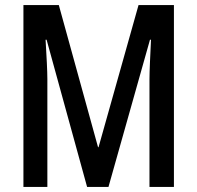

<svg xmlns="http://www.w3.org/2000/svg" viewBox="-20 -734 774 754"><path d="M322 0H406L569 -578H573C570 -514 567 -456 567 -423V0H663V-714H524L367 -156H365L211 -714H72V0H166V-424C166 -453 163 -512 159 -578H163Z"/></svg>

Font: Noto Sans Sinhala UI ExtraCondensed Medium
Style: Regular
Weight: 500
Width: 2
Designer: Jelle Bosma - Monotype Design Team
Foundry: Monotype Imaging Inc.
Version: Version 2.006